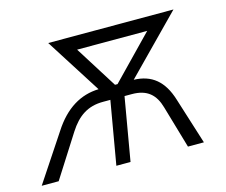

<svg xmlns="http://www.w3.org/2000/svg" viewBox="-109 -627 864 733"><g transform="rotate(-15 323.0 -260.0)"><path d="M93 -184 -29 0H38L145 -168C179 -221 219 -249 280 -249H309L266 0H322L365 -249H394C454 -249 485 -221 500 -168L549 0H612L554 -184C530 -262 485 -298 415 -300L631 -520H136L276 -300C205 -298 143 -262 93 -184ZM236 -467H513L351 -300H341Z"/></g></svg>

Font: Fixel Display 20240404 Light
Style: Italic
Weight: 300
Italic angle: -10°
Designer: AlfaBravo + MacPaw
Foundry: Kyrylo Tkachov, Marchela Mozhyna, Serhii Makarenko, Maria Weinstein, Zakhar Kryvoshyya
Version: Version 1.211;Glyphs 3.2 (3225)